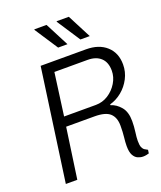

<svg xmlns="http://www.w3.org/2000/svg" viewBox="-161 -996 923 1101"><g transform="rotate(-20 300.0 -445.5)"><path d="M520 4Q504 4 488 -3Q472 -10 461.5 -29Q451 -48 451 -85Q451 -108 454.5 -137.5Q458 -167 458 -207Q458 -257 430.5 -282.5Q403 -308 336 -308H163L119 0H49L145 -686H422Q500 -686 546 -644.5Q592 -603 592 -532Q592 -487 571.5 -447.5Q551 -408 517.5 -380.5Q484 -353 444 -342V-337Q478 -327 504 -296Q530 -265 530 -209Q530 -176 525.5 -143.5Q521 -111 521 -91Q521 -64 526.5 -51.5Q532 -39 540.5 -33.5Q549 -28 559 -23L556 -2Q550 0 540 2Q530 4 520 4ZM172 -367H366Q407 -367 441.5 -389Q476 -411 497.5 -446.5Q519 -482 519 -521Q519 -572 490 -599Q461 -626 410 -626H207ZM411 -750 318 -892 319 -895H393L468 -750ZM275 -750 182 -892 183 -895H257L332 -750Z"/></g></svg>

Font: Chivo Mono Medium ExtraLight
Style: Italic
Weight: 250
Italic angle: -8.05°
Monospace: yes
Version: Version 1.008